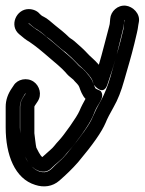

<svg xmlns="http://www.w3.org/2000/svg" viewBox="-21 -504 510 676"><path d="M333 -184C333 -184 315 -192 315 -193C311 -202 307 -210 306 -214C301 -229 289 -241 280 -252C268 -266 261 -266 247 -283C234 -298 202 -324 188 -336L167 -354C136 -380 119 -394 106 -401C101 -404 91 -412 80 -421L79 -422H80H81C91 -414 98 -406 110 -400C115 -397 127 -389 142 -375C143 -374 144 -373 145 -373C163 -361 188 -335 210 -320C227 -305 239 -294 245 -287C263 -267 271 -265 290 -242C305 -224 304 -222 309 -206C309 -206 342 -162 357 -206C369 -241 378 -270 386 -296C381 -280 375 -260 368 -234C358 -200 347 -173 335 -151C321 -127 312 -107 305 -91C296 -68 265 -24 216 35C210 42 207 45 203 50C196 58 181 70 173 78C160 91 147 109 118 100C97 93 79 73 67 47C70 52 73 58 77 65C90 89 130 116 158 90C168 80 177 72 188 63C207 47 204 46 225 23C246 0 293 -64 306 -95C311 -108 316 -120 322 -130C331 -146 348 -166 333 -184ZM418 -433 416 -423C415 -415 415 -407 413 -399L404 -362C400 -346 395 -329 390 -312C396 -334 409 -391 411 -397C413 -406 415 -415 416 -423L417 -434ZM49 -55V-128C49 -146 59 -160 68 -175H69V-174C60 -161 50 -147 50 -128V-34C50 -41 49 -48 49 -55ZM46 -384C60 -372 71 -363 82 -357C85 -355 106 -341 135 -316L156 -298C167 -289 199 -262 209 -250C217 -240 225 -233 233 -227C237 -224 239 -222 241 -219C246 -213 255 -206 258 -198C262 -186 269 -167 280 -156C273 -143 265 -129 259 -114C250 -92 203 -27 188 -11C170 8 171 11 156 24C146 33 138 40 128 49C120 44 110 21 107 16C105 10 101 -28 100 -35V-128C100 -130 103 -134 105 -137L111 -146C128 -171 118 -202 98 -216C74 -233 40 -225 27 -203L21 -194C7 -174 -1 -152 -1 -128V-55C-1 41 31 125 103 147C133 157 164 153 188 132C212 111 233 91 254 67C306 5 337 -39 351 -72C356 -85 366 -104 379 -127C394 -153 406 -184 416 -220C431 -273 440 -301 452 -350L461 -388C463 -397 465 -406 466 -416L468 -427C473 -456 447 -481 422 -484C393 -487 369 -464 367 -438L366 -427C366 -422 365 -417 363 -410C355 -381 338 -312 327 -276C310 -296 299 -302 282 -321C273 -331 259 -343 241 -359C234 -365 226 -369 222 -373C207 -388 188 -403 174 -414C158 -427 146 -439 133 -445C126 -448 122 -452 119 -455C110 -466 95 -472 80 -472C36 -472 11 -414 46 -384Z"/></svg>

Font: AppleStorm
Style: CBo
Weight: 400
Foundry: Cannot Into Space Fonts
Version: Version 1.01